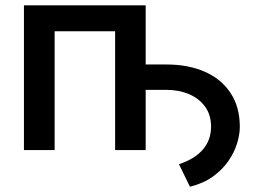

<svg xmlns="http://www.w3.org/2000/svg" viewBox="-20 -566 970 724"><path d="M696.3 138.2 654.8 53.2Q713.9 33.7 744.6 -1.7Q775.4 -37.1 775.9 -87.4Q775.9 -132.3 753.7 -163.3Q731.4 -194.3 693.4 -210.7Q655.3 -227.1 608.9 -227.1H487.8V-322.8H608.9Q689.5 -322.8 751.7 -295.7Q814 -268.6 849.1 -215.8Q884.3 -163.1 884.3 -87.4Q884.3 -59.1 874 -25.4Q863.8 8.3 841.3 41Q818.8 73.7 783 99.6Q747.1 125.5 696.3 138.2ZM529.3 -545.9V0H414.1V-448.2H186V0H70.3V-545.9Z"/></svg>

Font: Inter
Style: 540
Weight: 540
Designer: Rasmus Andersson
Foundry: rsms
Version: Version 4.001;git-66647c0bb